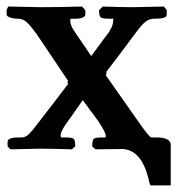

<svg xmlns="http://www.w3.org/2000/svg" viewBox="-29 -454 540 585"><path d="M340.8 0 262.2 1 252 -7.8Q252 -26.9 256.6 -31Q261.2 -35.2 280.8 -35.2H293V-41Q293 -50.8 271 -84Q262.7 -95.7 244.9 -119.6Q227.1 -143.6 223.1 -148.9Q212.9 -133.8 192.9 -105.5Q172.9 -77.1 168.9 -71.8Q155.8 -51.3 155.8 -42Q155.8 -35.2 158.2 -35.2H170.9Q190.9 -35.2 195.6 -31Q200.2 -26.9 200.2 -7.8L189.9 1Q125 -1 92.8 -1L2.9 1L-5.9 -7.8V-22Q-5.9 -35.2 27.8 -35.2H37.1Q48.3 -35.2 58.6 -44.9Q68.8 -54.7 87.9 -80.1Q97.2 -91.8 135.5 -141.8Q173.8 -191.9 179.2 -199.2Q176.8 -199.2 176.8 -203.1Q177.2 -208 178.2 -208Q162.1 -231.9 129.2 -281Q96.2 -330.1 80.1 -354V-353Q64.5 -375.5 52.5 -386.2Q40.5 -397 26.9 -397H24.9Q11.2 -397 1.2 -400.9Q-8.8 -404.8 -8.8 -409.2V-423.8L-3.9 -434.1L98.1 -432.1Q148.9 -432.1 221.2 -434.1L231 -422.9V-409.2Q231 -404.3 222.7 -400.6Q214.4 -397 202.1 -397H187Q185.1 -397 185.1 -390.1Q185.1 -377.4 196.8 -359.9L249 -283.2Q299.8 -352.5 305.2 -358.9H304.2Q315.9 -375.5 315.9 -392.1Q315.9 -397 316.9 -397H301.8Q282.2 -397 277.6 -401.4Q272.9 -405.8 272.9 -422.9L284.2 -434.1Q346.2 -432.1 375 -432.1L470.2 -434.1L479 -423.8V-409.2Q479 -397 444.8 -397H440.9Q426.3 -397 414.6 -387.9Q402.8 -378.9 383.8 -353Q379.9 -347.7 361.1 -322.5Q342.3 -297.4 324.5 -273.7Q306.6 -250 296.9 -237.8Q294.9 -235.8 294.9 -229L294.4 -225.1H293.9H293Q310.1 -201.2 344 -152.6Q377.9 -104 395 -80.1Q426.3 -35.2 432.1 -35.2H448.2Q491.2 -35.2 491.2 -12.2V110.8H429.2Q429.2 109.9 428.5 108.2Q427.7 106.4 427 104.2Q426.3 102.1 425.8 101.1Q404.3 0 340.8 0Z"/></svg>

Font: Common Serif
Style: Bold
Weight: 700
Designer: Philipp H. Poll, Khaled Hosny
Foundry: Stefan Peev, Context Ltd.
Version: Version 1.026